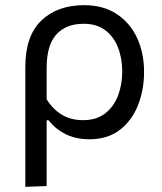

<svg xmlns="http://www.w3.org/2000/svg" viewBox="-20 -528 628 743"><path d="M78 195V-269Q78 -389 140 -448.5Q202 -508 305.5 -508Q379.5 -508 431.2 -474Q483 -440 510.2 -381.8Q537.5 -323.5 537.5 -249.5Q537.5 -180 514 -120.8Q490.5 -61.5 443.5 -25.2Q396.5 11 325.5 11Q275.5 11 235.5 -8.2Q195.5 -27.5 168 -62.5H160.5V192ZM300.5 -63Q354 -63 387.5 -89.5Q421 -116 437 -158.8Q453 -201.5 453 -250.5Q453 -302.5 436.5 -344.5Q420 -386.5 387 -411.2Q354 -436 304 -436Q235.5 -436 198 -394.5Q160.5 -353 160.5 -265V-144Q183.5 -106 218.8 -84.5Q254 -63 300.5 -63Z"/></svg>

Font: Commissioner
Style: Regular
Weight: 400
Designer: Kostas Bartsokas
Foundry: Kostas Bartsokas
Version: Version 1.000; ttfautohint (v1.8.3)